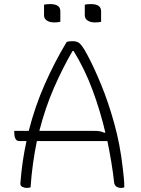

<svg xmlns="http://www.w3.org/2000/svg" viewBox="-20 -912 690 942"><path d="M130 7Q126 8 122 9Q118 10 110 10Q101 10 90 5Q79 0 80 -13Q84 -67 91.5 -118.5Q99 -170 110 -220H74Q61 -220 55.5 -232Q50 -244 50 -260V-270H121Q152 -391 200 -499.5Q248 -608 307 -706Q312 -708 319.5 -709Q327 -710 337 -710Q350 -710 360 -706Q370 -702 382 -686.5Q394 -671 411 -638Q442 -580 476.5 -496Q511 -412 540 -308.5Q569 -205 582 -90Q585 -66 587.5 -39.5Q590 -13 590 7Q583 10 574 10Q562 10 552 4Q542 -2 540 -16Q535 -63 526.5 -114.5Q518 -166 507 -220H161Q150 -167 142 -110Q134 -53 130 7ZM435 -270Q459 -270 470 -268Q481 -266 491 -261H497Q473 -365 434.5 -469Q396 -573 341 -662H336Q287 -578 244.5 -480.5Q202 -383 173 -270ZM196 -889Q208 -892 226 -892Q276 -892 276 -857V-805Q264 -802 246 -802Q223 -802 209.5 -811.5Q196 -821 196 -837ZM396 -889Q408 -892 426 -892Q476 -892 476 -857V-805Q464 -802 446 -802Q423 -802 409.5 -811.5Q396 -821 396 -837Z"/></svg>

Font: Recursive Sn Csl St Lt
Style: Regular
Weight: 300
Version: Version 1.079;hotconv 1.0.112;makeotfexe 2.5.65598; ttfautoh